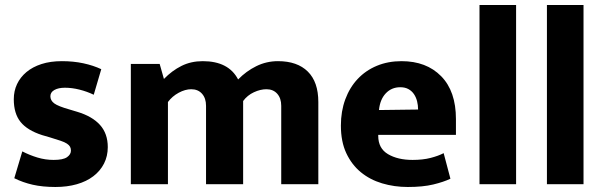

<svg xmlns="http://www.w3.org/2000/svg" viewBox="-20 -735 2410 766"><path d="M354 -357Q327 -370 297 -377.5Q267 -385 239 -385Q213 -385 197 -376Q181 -367 181 -351Q181 -334 196.5 -322.5Q212 -311 258 -298L288 -289Q348 -271 379 -236.5Q410 -202 410 -148Q410 -112 395 -82.5Q380 -53 352.5 -32Q325 -11 286.5 0Q248 11 201 11Q150 11 110.5 2Q71 -7 37 -24L69 -131Q98 -116 129.5 -106.5Q161 -97 194 -97Q232 -97 247.5 -108Q263 -119 263 -134Q263 -143 259.5 -149.5Q256 -156 247 -162Q238 -168 221.5 -173.5Q205 -179 179 -187L148 -196Q89 -215 62 -248.5Q35 -282 35 -339Q35 -372 48 -399.5Q61 -427 85.5 -447.5Q110 -468 145.5 -479.5Q181 -491 227 -491Q273 -491 312.5 -482.5Q352 -474 384 -459Z M650 0H502V-480H617L634 -420Q666 -453 704 -472Q742 -491 789 -491Q892 -491 930 -418Q962 -451 1002.5 -471Q1043 -491 1089 -491Q1166 -491 1208 -449.5Q1250 -408 1250 -328V0H1102V-313Q1102 -343 1086 -361Q1070 -379 1043 -379Q1019 -379 993 -367Q967 -355 950 -332V0H802V-313Q802 -343 786 -361Q770 -379 743 -379Q719 -379 693 -365Q667 -351 650 -328Z M1799 -197H1489V-193Q1489 -143 1528 -120Q1567 -97 1626 -97Q1667 -97 1698 -105Q1729 -113 1750 -124L1777 -22Q1750 -9 1708.5 1Q1667 11 1607 11Q1553 11 1504.5 -3.5Q1456 -18 1419.5 -48Q1383 -78 1361.5 -124Q1340 -170 1340 -234Q1340 -291 1357.5 -338.5Q1375 -386 1407 -420Q1439 -454 1483.5 -472.5Q1528 -491 1582 -491Q1681 -491 1740 -431Q1799 -371 1799 -260ZM1648 -298Q1648 -315 1644 -331Q1640 -347 1631.5 -359.5Q1623 -372 1609.5 -379.5Q1596 -387 1577 -387Q1542 -387 1519 -362.5Q1496 -338 1492 -296Z M1893 0V-715H2039V0Z M2162 0V-715H2308V0Z"/></svg>

Font: Ek Mukta ExtraBold
Style: Regular
Weight: 800
Designer: Girish Dalvi and Yashodeep Gholap
Foundry: Ek Type
Version: Version 2.538;PS 1.002;hotconv 16.6.51;makeotf.lib2.5.65220;